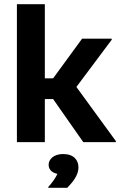

<svg xmlns="http://www.w3.org/2000/svg" viewBox="-20 -687 590 928"><path d="M196.7 0V-208.3H236.7L382.5 0H540V-5L349.2 -266.7L520 -495V-500H376.7L236.7 -308.3H196.7V-666.7H61.7V0ZM305 220.8C332.5 192.5 359.2 159.2 359.2 122.5C359.2 86.7 336.7 57.5 285 57.5C240.8 57.5 215 81.7 215 110C215 137.5 239.2 150 257.5 153.3C249.2 172.5 229.2 200 213.3 216.7V220.8Z"/></svg>

Font: Familjen Grotesk
Style: Bold
Weight: 700
Designer: Anders Wikstroem, Jonas Baeckman, Matilda Gysing, Kristian Moeller
Foundry: Familjen STHLM AB
Version: Version 2.000